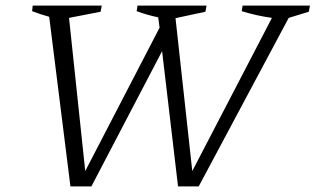

<svg xmlns="http://www.w3.org/2000/svg" viewBox="-20 -667 1129 687"><path d="M232 0 156 -607Q126 -615 95 -627L97 -647H344L340 -625L227 -603L285 -55L551 -568L546 -605Q507 -613 469 -627L472 -647H719L715 -625L608 -602L668 -55L953 -603Q896 -611 845 -627L848 -647H1089L1085 -625L1013 -603L691 0H617L560 -484L307 0Z"/></svg>

Font: Piazzolla Light
Style: Italic
Weight: 300
Italic angle: -11.3°
Designer: Juan Pablo del Peral
Foundry: Huerta Tipografica
Version: Version 1.330